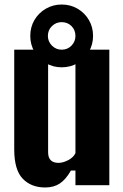

<svg xmlns="http://www.w3.org/2000/svg" viewBox="-20 -820 544 850"><path d="M180 10Q118 10 80.5 -29Q43 -68 43 -159V-600H193V-146Q193 -99 239 -99Q259 -99 282 -111Q305 -123 314 -142V-600H464V0H314V-65H294Q271 -25 244.5 -7.5Q218 10 180 10ZM253 -522Q215 -522 183 -540.5Q151 -559 132.5 -591Q114 -623 114 -661Q114 -700 132.5 -731.5Q151 -763 183 -781.5Q215 -800 253 -800Q292 -800 323.5 -781.5Q355 -763 373.5 -731.5Q392 -700 392 -661Q392 -623 373.5 -591Q355 -559 323.5 -540.5Q292 -522 253 -522ZM192 -661Q192 -636 210 -618Q228 -600 253 -600Q279 -600 296.5 -618Q314 -636 314 -661Q314 -687 296.5 -704.5Q279 -722 253 -722Q228 -722 210 -704.5Q192 -687 192 -661Z"/></svg>

Font: Big Shoulders Display Black
Style: Regular
Weight: 900
Designer: Patric King
Foundry: XO Type Co
Version: Version 1.000; ttfautohint (v1.8.2)